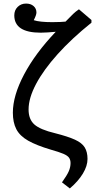

<svg xmlns="http://www.w3.org/2000/svg" viewBox="-20 -825 536 1075"><path d="M371 230 327 196Q355 157 365 134Q375 111 375 88Q375 70 366.5 58Q358 46 334.5 36Q311 26 265 13Q184 -11 137.5 -37.5Q91 -64 71.5 -101.5Q52 -139 52 -194Q52 -289 114.5 -407.5Q177 -526 292 -647Q267 -645 246.5 -643.5Q226 -642 208 -642Q60 -642 60 -739Q60 -768 79 -786.5Q98 -805 126 -805Q152 -805 168 -791Q184 -777 184 -755Q184 -741 169 -712Q202 -701 273 -701Q298 -701 318 -702Q338 -703 347 -704Q375 -733 389 -746.5Q403 -760 422 -773L492 -713V-698Q381 -609 302.5 -521.5Q224 -434 182 -355Q140 -276 140 -212Q140 -157 172.5 -128Q205 -99 289 -79Q360 -61 399.5 -43Q439 -25 454.5 0.5Q470 26 470 65Q470 104 444 147Q418 190 371 230Z"/></svg>

Font: Literata 7pt
Style: Regular
Weight: 400
Designer: Latin by Veronika Burian and Jose Scaglione. Greek by Irene Vlachou. Cyrillic by Vera Evstafieva.
Foundry: TypeTogether
Version: Version 3.002